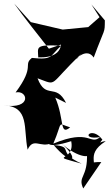

<svg xmlns="http://www.w3.org/2000/svg" viewBox="-67 -816 617 1084"><path d="M495 -719 431 -663 287 -649 107 -691 13 -796C73 -712 142 -627 209 -541L291 -569C255 -624 330 -487 149 -492C147 -549 128 -566 278 -558C215 -501 235 -476 113 -489C61 -447 134 -446 21 -294C90 -310 117 -197 -47 -221C102 -216 64 -89 89 29C122 -43 161 21 224 -8C211 -36 161 37 335 -19C359 105 192 52 394 108C246 42 357 13 236 3C336 122 394 92 273 -13C380 87 459 72 424 48C430 189 370 177 403 248L505 99C378 96 468 153 433 174C511 116 400 64 530 -19C464 -17 440 74 511 -28C447 -112 379 -22 498 -42C440 7 443 -92 234 -5C290 -136 252 -121 329 -97C268 -47 298 -142 245 -265L306 -235C248 -351 192 -250 145 -374C263 -331 200 -330 393 -513C316 -421 409 -570 462 -491C527 -666 524 -624 525 -701L449 -791Z"/></svg>

Font: Asimov Silicon
Style: Regular
Weight: 400
Designer: Google
Version: Version 2.000980; 2014